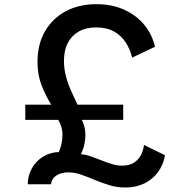

<svg xmlns="http://www.w3.org/2000/svg" viewBox="-20 -860 860 896"><path d="M565.5 15Q526 15 490.8 4.2Q455.5 -6.5 422.8 -20.2Q390 -34 359.2 -44.8Q328.5 -55.5 298.5 -55.5Q277 -55.5 259.2 -49Q241.5 -42.5 230.8 -30.2Q220 -18 218 0H109.5Q110 -41 128.8 -74.5Q147.5 -108 180.2 -128.5Q213 -149 254.5 -150.5Q261.5 -165.5 266.5 -187Q271.5 -208.5 271.5 -230Q271.5 -252 266 -269Q260.5 -286 252 -300.5H98V-371.5H219Q193 -413.5 174 -462Q155 -510.5 155 -571.5Q155 -653.5 190 -714Q225 -774.5 286.8 -807.5Q348.5 -840.5 430 -840.5Q501 -840.5 557.2 -815.8Q613.5 -791 651.2 -746.5Q689 -702 703.5 -642L596.5 -591Q587.5 -629.5 567 -661.5Q546.5 -693.5 512.5 -712.8Q478.5 -732 428.5 -732Q381.5 -732 348 -713.2Q314.5 -694.5 296.5 -659.8Q278.5 -625 278.5 -576Q278.5 -541 287 -507.2Q295.5 -473.5 310 -440.2Q324.5 -407 341.5 -371.5H555V-300.5H362Q370 -284.5 374.2 -267.5Q378.5 -250.5 378.5 -229.5Q378.5 -209 373.8 -186.5Q369 -164 357.5 -140.5Q381 -138.5 405 -130Q429 -121.5 453.2 -111.8Q477.5 -102 501.8 -94.5Q526 -87 550 -87Q582 -87 603.2 -99.8Q624.5 -112.5 636.5 -134.2Q648.5 -156 652 -183.5L750 -135.5Q742.5 -91.5 717.8 -57.5Q693 -23.5 654.2 -4.2Q615.5 15 565.5 15Z"/></svg>

Font: Spartan Thin SemiBold
Style: Regular
Weight: 600
Version: Version 1.004